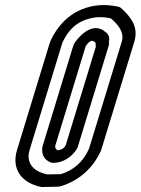

<svg xmlns="http://www.w3.org/2000/svg" viewBox="-20 -717 560 764"><path d="M182.6 -558 177.6 -545 48 -121C22.9 -39 72 13 144.7 27H149.7H152.7C184.7 27 185.1 26 206.1 26C213.1 26 215.1 26 221.7 24C294.4 2 350.7 -48 382.4 -119L383.6 -123L514.5 -551C526.1 -589 515.9 -618 503.8 -637C492.3 -655 478.1 -671 459 -687C458.3 -688 454.6 -689 452 -690C402.3 -701 352 -700 301.3 -678C249.6 -656 209.7 -614 182.6 -558ZM222.3 -24H219.3C196.3 -24 198 -23 168 -23C109.7 -35 82.7 -71 98 -121L228.8 -549C252.2 -596 277.6 -620 309.8 -634C345.4 -649 379.6 -653 420.9 -644C439.3 -629 448.6 -617 457.4 -603C465.4 -590 470.6 -571 464.5 -551L334.2 -125C310 -72 273.2 -40 222.3 -24ZM413.2 -550C413.5 -551 421.4 -577 397.7 -591C394.6 -594 388.8 -598 384.4 -600C338.9 -621 294.9 -572 278.8 -549C275 -543 273.4 -541 270.6 -532L148.7 -133C148.1 -131 148.4 -129 148.1 -128C145.5 -103 155.7 -84 174.6 -74C185.8 -68 187.1 -69 194.1 -69C229.1 -69 270.4 -93 289.1 -131L290.6 -136L411.6 -532C414.7 -542 414.3 -544 413.2 -550ZM361.3 -531 241.5 -139C235.1 -128 227 -121 209.4 -119C201.6 -123 199.8 -127 199.6 -136L320.3 -531L321.3 -534C340.2 -560 348.6 -558 360.2 -547C360.3 -544 360.1 -540 361.3 -531Z"/></svg>

Font: DIN Rundschrift
Style: EngKontKu
Weight: 400
Width: 3
Version: Version 1.027